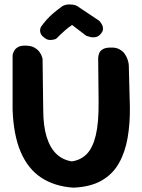

<svg xmlns="http://www.w3.org/2000/svg" viewBox="-20 -861 656 884"><path d="M317 3Q231 -3 170 -43Q109 -83 75.5 -161Q42 -239 38 -357V-607Q38 -607 39.5 -613.5Q41 -620 46.5 -629Q52 -638 63.5 -644.5Q75 -651 96 -651Q123 -651 139 -641.5Q155 -632 163 -620Q171 -608 173.5 -599Q176 -590 176 -590L179 -356Q179 -281 195 -230Q211 -179 240.5 -151.5Q270 -124 311 -118Q352 -124 379.5 -152Q407 -180 421 -238Q435 -296 434 -394L432 -591Q432 -591 432.5 -598.5Q433 -606 437 -616.5Q441 -627 453.5 -634.5Q466 -642 490 -642Q513 -643 529 -634.5Q545 -626 553.5 -614Q562 -602 566.5 -589.5Q571 -577 572 -569Q573 -561 573 -561L578 -367Q579 -292 567.5 -226Q556 -160 527.5 -109.5Q499 -59 447.5 -29.5Q396 0 317 3ZM186 -686Q173 -695 168.5 -704Q164 -713 164.5 -721Q165 -729 167 -733.5Q169 -738 169 -738Q182 -756 195 -770.5Q208 -785 223.5 -798.5Q239 -812 261 -828Q270 -836 284.5 -839Q299 -842 316 -839.5Q333 -837 346 -826L436 -766Q436 -766 441 -760.5Q446 -755 450.5 -745.5Q455 -736 454 -725Q453 -714 440 -701Q431 -692 419.5 -690Q408 -688 398.5 -690Q389 -692 382.5 -694.5Q376 -697 376 -697L312 -746Q296 -736 277.5 -719.5Q259 -703 238 -682Q238 -682 230 -679.5Q222 -677 210 -677Q198 -677 186 -686Z"/></svg>

Font: Sour Gummy Black SemiBold
Style: Regular
Weight: 600
Version: Version 1.000